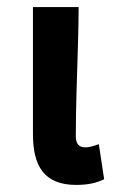

<svg xmlns="http://www.w3.org/2000/svg" viewBox="-20 -511 332 542"><path d="M73 -491V-133C73 -44 103 11 195 11C230 11 253 5 274 -5L259 -104C242 -98 230 -95 222 -95C203 -95 194 -104 194 -127C194 -197 197 -290 200 -383C201 -417 202 -459 202 -491Z"/></svg>

Font: Source Sans Pro SemBd
Style: Regular
Weight: 700
Designer: Paul D. Hunt
Foundry: Adobe Systems Incorporated
Version: Version 2.020;PS 2.0;hotconv 1.0.86;makeotf.lib2.5.63406